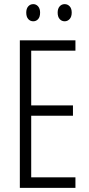

<svg xmlns="http://www.w3.org/2000/svg" viewBox="-20 -909 432 929"><path d="M345 0H76V-714H345V-664H131V-399H333V-349H131V-51H345ZM107 -848Q107 -867 116.5 -878Q126 -889 141 -889Q155 -889 164.5 -878Q174 -867 174 -848Q174 -827 164.5 -816.5Q155 -806 141 -806Q126 -806 116.5 -817Q107 -828 107 -848ZM259 -848Q259 -867 268.5 -878Q278 -889 293 -889Q307 -889 317 -878.5Q327 -868 327 -848Q327 -828 317 -817Q307 -806 293 -806Q278 -806 268.5 -817Q259 -828 259 -848Z"/></svg>

Font: Noto Sans Malayalam ExtraCondensed Light
Style: Regular
Weight: 300
Width: 2
Designer: Jelle Bosma - Monotype Design Team
Foundry: Monotype Imaging Inc.
Version: Version 2.104; ttfautohint (v1.8.4.7-5d5b)